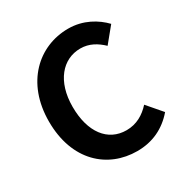

<svg xmlns="http://www.w3.org/2000/svg" viewBox="-175 -894 1007 1048"><g transform="rotate(-30 328.0 -370.0)"><path d="M392 14C489 14 568 -24 629 -95L550 -187C511 -144 462 -114 398 -114C281 -114 206 -211 206 -372C206 -531 289 -627 401 -627C457 -627 500 -601 538 -565L615 -659C567 -709 493 -754 398 -754C211 -754 54 -611 54 -367C54 -120 206 14 392 14Z"/></g></svg>

Font: Noto Sans JP
Style: Bold
Weight: 700
Designer: Ryoko NISHIZUKA 西塚涼子 (kana, bopomofo & ideographs); Paul D. Hunt (Latin, Greek & Cyrillic); Sandoll Communications 산돌커뮤니
Foundry: Adobe
Version: Version 2.004;hotconv 1.0.118;makeotfexe 2.5.65603